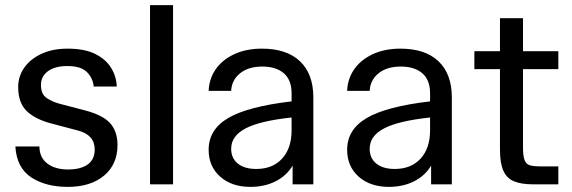

<svg xmlns="http://www.w3.org/2000/svg" viewBox="-20 -720 2234 750"><path d="M245 10Q158 10 101.5 -27.5Q45 -65 40 -148H134Q134 -105 164.5 -81.5Q195 -58 246 -58Q295 -58 322.5 -77.5Q350 -97 350 -136Q350 -193 285 -210L183 -237Q117 -254 84 -286.5Q51 -319 51 -380Q51 -422 75 -456Q99 -490 142.5 -510Q186 -530 244 -530Q310 -530 351.5 -509.5Q393 -489 414 -455Q435 -421 436 -382H346Q343 -415 319.5 -438.5Q296 -462 243 -462Q195 -462 167.5 -442Q140 -422 140 -388Q140 -352 162.5 -337Q185 -322 212 -315L311 -289Q381 -271 410 -239Q439 -207 439 -153Q439 -78 386.5 -34Q334 10 245 10Z M566 0V-700H656V0Z M958 10Q885 10 840 -30Q795 -70 795 -135Q795 -214 871.5 -259Q948 -304 1119 -324V-355Q1119 -408 1088.5 -434Q1058 -460 1005 -460Q950 -460 917.5 -433.5Q885 -407 883 -365H795Q797 -413 823 -450Q849 -487 895.5 -508.5Q942 -530 1003 -530Q1100 -530 1152 -480.5Q1204 -431 1204 -339V0H1123V-73Q1099 -33 1056 -11.5Q1013 10 958 10ZM883 -139Q883 -102 909 -81Q935 -60 981 -60Q1045 -60 1082 -100.5Q1119 -141 1119 -211V-261Q996 -248 939.5 -218.5Q883 -189 883 -139Z M1499 10Q1426 10 1381 -30Q1336 -70 1336 -135Q1336 -214 1412.5 -259Q1489 -304 1660 -324V-355Q1660 -408 1629.5 -434Q1599 -460 1546 -460Q1491 -460 1458.5 -433.5Q1426 -407 1424 -365H1336Q1338 -413 1364 -450Q1390 -487 1436.5 -508.5Q1483 -530 1544 -530Q1641 -530 1693 -480.5Q1745 -431 1745 -339V0H1664V-73Q1640 -33 1597 -11.5Q1554 10 1499 10ZM1424 -139Q1424 -102 1450 -81Q1476 -60 1522 -60Q1586 -60 1623 -100.5Q1660 -141 1660 -211V-261Q1537 -248 1480.5 -218.5Q1424 -189 1424 -139Z M2061 0Q2017 0 1988.5 -11.5Q1960 -23 1946.5 -52.5Q1933 -82 1933 -136V-450H1833V-520H1933V-649H2023V-520H2161V-450H2023V-143Q2023 -109 2029.5 -93.5Q2036 -78 2051 -74Q2066 -70 2090 -70H2161V0Z"/></svg>

Font: Hedvig Letters Sans
Style: Regular
Weight: 400
Designer: Alexander Örn & Tor Weibull
Foundry: Kanon Foundry
Version: Version 1.000; ttfautohint (v1.8.4.7-5d5b)